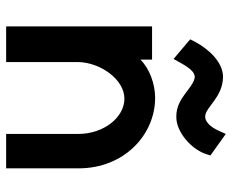

<svg xmlns="http://www.w3.org/2000/svg" viewBox="-85 -670 755 625"><g transform="rotate(90 292.5 -357.5)"><path d="M232 -614C268 -608 299 -554 358 -554H362C409 -554 466 -602 482 -652L486 -665L416 -715L407 -695C392 -660 373 -648 361 -648H359C329 -648 297 -706 229 -706C183 -705 141 -662 115 -613L108 -599L172 -545L182 -563C200 -596 214 -614 231 -614ZM66 0H182V-234C183 -307 239 -385 301 -385C362 -385 416 -318 416 -235V0H528V-236C528 -383 420 -485 298 -485C253 -485 202 -466 174 -437V-475H66Z"/></g></svg>

Font: Mint Spirit
Style: Bold
Weight: 700
Designer: HARENDAL Hirwen
Foundry: Arkandis Digital Foundry.
Version: Version 1.004;FFEdit